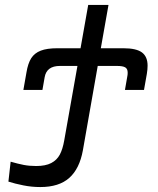

<svg xmlns="http://www.w3.org/2000/svg" viewBox="-20 -745 640 776"><path d="M14 -11 23 -91.5Q52.5 -83 75.5 -78.5Q98.5 -74 126 -74Q164 -74 187 -86Q210 -98 221.8 -120.2Q233.5 -142.5 239.5 -177L293 -478.5H222Q168.5 -478.5 160.5 -433L151.5 -381.5H74.5L87 -452.5Q93 -489 106.2 -509.8Q119.5 -530.5 144.5 -540.2Q169.5 -550 212 -550H305.5L336.5 -725H418.5L387.5 -550H478.5Q531 -550 553.8 -533Q576.5 -516 576.5 -479.5Q576.5 -464.5 573.5 -446.5L562 -381.5H485L495 -439Q496 -443.5 496 -451.5Q496 -467 486 -472.8Q476 -478.5 453 -478.5H375L315 -137.5Q301.5 -63 260 -26Q218.5 11 143 11Q108 11 74.2 4.2Q40.5 -2.5 14 -11Z"/></svg>

Font: JuliaMono
Style: Italic
Weight: 400
Italic angle: -9°
Monospace: yes
Designer: cormullion
Foundry: corm
Version: Version 0.057; ttfautohint (v1.8.4)